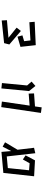

<svg xmlns="http://www.w3.org/2000/svg" viewBox="1160 -1720 680 3040"><g transform="rotate(-90 1500.0 -200.0)"><path d="M543 -433 359 -416 324 -80 435 -71 495 -178 560 -135 481 14 229 0 282 -487 615 -517 628 -363 698 -498 767 -460 649 -262 680 -1 594 19Z M1320 120 1232 108 1324 -520 1412 -510 1348 -71 1538 -86 1541 -1 1335 14ZM1578 -80 1620 -518 1705 -509 1667 -111 1728 -40 1659 21Z M2337 -475 2696 -513 2700 -430 2422 -406 2582 -277 2530 -209 2316 -392ZM2278 -216 2439 -263 2460 -185 2368 -158 2380 -58 2668 -75 2675 9 2305 26Z"/></g></svg>

Font: Stick
Style: Regular
Weight: 400
Designer: Fontworks Inc.
Foundry: Fontworks Inc.
Version: Version 1.100